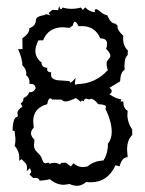

<svg xmlns="http://www.w3.org/2000/svg" viewBox="-20 -612 484 641"><path d="M236.8 8.3Q225.6 8.3 212.4 2.4L192.9 4.9Q168.9 4.9 146 -13.7Q132.3 -9.8 111.8 -8.8Q111.3 -18.1 97.7 -18.1L90.8 -17.6L78.6 -29.3L84.5 -38.1L80.1 -50.8L69.3 -40.5L70.3 -50.3Q70.3 -58.1 67.4 -64.9L52.2 -80.6L43.9 -75.2L44.4 -84Q44.4 -107.9 28.8 -125Q31.7 -135.3 31.7 -147.5L28.8 -174.8L22 -175.8Q22.9 -220.7 37.6 -221.7L39.6 -226.1L38.1 -233.4Q38.1 -246.1 54.7 -255.4L49.3 -267.1Q58.6 -272 58.6 -284.7Q72.3 -289.6 78.1 -304.7L82 -304.2Q92.8 -304.2 99.1 -317.9Q96.7 -332 83.5 -332L78.1 -331.5L78.6 -337.4Q78.6 -352.5 67.4 -360.8L67.9 -366.7Q67.9 -381.3 54.7 -394Q54.7 -415.5 40.5 -448.2L55.2 -447.8L54.7 -484.4Q78.1 -499.5 78.1 -517.6Q98.6 -525.4 99.6 -543Q100.1 -551.8 106.9 -555.4Q113.8 -559.1 121.8 -560.3Q129.9 -561.5 132.3 -564Q132.8 -564.5 134.3 -564.5Q138.2 -564.5 148.4 -560.5L142.1 -568.8L155.3 -579.1L173.8 -578.1L177.7 -592.3Q180.2 -581.1 183.6 -581.1Q186 -581.1 189 -586.9Q203.6 -582.5 218.8 -582.5Q234.4 -582.5 250.5 -586.9L256.3 -578.6L264.6 -587.4Q278.3 -572.3 297.9 -571.3L295.9 -577.1Q295.9 -581.1 301.8 -581.1Q305.7 -581.1 316.7 -571.8Q327.6 -562.5 338.4 -561Q349.1 -533.2 365.2 -533.2L372.6 -526.4L372.1 -522.5Q372.1 -510.7 391.6 -492.7L391.1 -482.9Q391.1 -458.5 406.7 -443.8L406.2 -427.7Q395.5 -419.9 395.5 -391.6L396 -378.4Q382.3 -372.1 380.9 -340.3L345.2 -318.8Q353 -314 353 -308.1Q353 -302.2 345.2 -297.4Q366.7 -282.2 385.3 -280.3L382.3 -272.9L391.6 -273.4Q391.6 -250 406.2 -242.2L405.3 -228.5Q405.3 -203.1 421.4 -179.2V-161.1Q404.3 -145 404.3 -112.3L406.2 -87.4Q386.7 -86.9 379.4 -56.6L365.7 -60.5Q339.8 -3.4 282.2 -3.4L267.6 -4.4Q253.4 8.3 236.8 8.3ZM233.4 -329.1 237.8 -331.1Q299.3 -332.5 340.3 -378.4Q335.9 -387.7 335.9 -399.4Q335.9 -408.2 342.3 -414.6Q348.6 -420.9 348.6 -425.3Q348.6 -435.1 334 -449.2Q337.4 -456.1 337.4 -466.3Q337.4 -483.9 314.9 -483.9Q297.4 -524.9 253.4 -524.9L242.2 -524.4Q234.9 -539.6 230 -539.6Q225.6 -539.6 223.1 -526.9L211.9 -519L190.4 -521Q141.1 -521 124 -477.5L107.9 -477.1Q98.1 -455.1 98.1 -442.4Q98.1 -419.4 118.7 -403.3Q118.7 -386.2 137.7 -385.7L137.2 -381.3Q137.2 -370.6 150.9 -370.6L150.4 -361.8Q150.4 -343.8 184.1 -343.3Q204.6 -342.3 212.4 -341.3Q212.4 -336.4 214.8 -336.4Q219.7 -336.4 232.4 -352.1L230 -335.4Q230 -329.1 233.4 -329.1ZM257.3 -54.2 272 -56.2Q293.5 -74.7 325.2 -76.2Q340.3 -98.6 340.3 -132.3Q353 -147.9 353 -171.4Q353 -205.6 332 -249L334 -254.9Q334 -263.2 308.1 -264.2Q293.5 -282.2 283.7 -282.2L277.3 -279.8L268.6 -282.7Q261.2 -282.7 259.3 -273.4L254.4 -276.4Q251.5 -276.4 249.5 -272L233.9 -284.7Q209 -273.4 199.7 -273.4Q190.4 -273.4 186 -279.3L153.8 -279.8Q150.9 -283.7 147.9 -283.7Q141.1 -283.7 137.7 -264.2Q90.8 -251.5 90.8 -206.5L92.8 -186Q83.5 -176.8 83.5 -167Q83.5 -156.2 95.2 -145.5L93.3 -127Q93.3 -113.3 105 -103Q118.2 -90.8 121.1 -78.9Q124 -66.9 132.8 -66.9L142.1 -69.3L146 -64.9Q152.3 -68.4 161.1 -68.4Q170.4 -68.4 180.2 -63L185.1 -68.4L199.7 -68.8L216.8 -56.2L225.1 -67.4Q238.8 -54.2 257.3 -54.2Z"/></svg>

Font: Truetypewriter PolyglOTT
Style: Regular
Weight: 400
Designer: Sergey Beatoff a.k.a. Sam_T
Version: Version 3.76